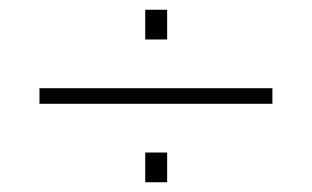

<svg xmlns="http://www.w3.org/2000/svg" viewBox="-20 -558 640 394"><path d="M61 -377H539V-345H61ZM278 -245H323V-184H278ZM278 -538H323V-477H278Z"/></svg>

Font: Mona Sans VF XLt
Style: Regular
Weight: 200
Designer: Deni Anggara
Foundry: GitHub
Version: Version 2.000;Glyphs 3.2.3 (3260)